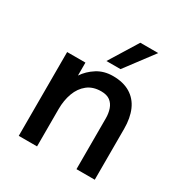

<svg xmlns="http://www.w3.org/2000/svg" viewBox="-153 -758 829 873"><g transform="rotate(30 261.5 -321.5)"><path d="M67 0V-440H163V-372Q185 -405 220.5 -427.5Q256 -450 303 -450Q357 -450 393.5 -428Q430 -406 448 -365Q466 -324 466 -267V0H370V-267Q370 -293 362.5 -315Q355 -337 338 -350Q321 -363 291 -363Q248 -363 219.5 -340.5Q191 -318 177 -280Q163 -242 163 -196V0ZM242 -494 334 -643H428L316 -494Z"/></g></svg>

Font: Teachers Medium
Style: Regular
Weight: 500
Designer: Alfredo Marco Pradil, Chank Diesel
Version: Version 1.001